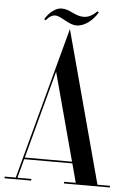

<svg xmlns="http://www.w3.org/2000/svg" viewBox="-82 -875 619 917"><g transform="rotate(5 227.5 -416.5)"><path d="M149 -795.5C178 -795.5 213.5 -757 254 -757C289 -757 329.5 -785.5 354.5 -828L347.5 -833C325.5 -810.5 305 -801 283 -801C241.5 -801 217.5 -831.5 176.5 -831.5C149.5 -831.5 118 -808.5 97.5 -773.5L104.5 -768.5C121 -788.5 135 -795.5 149 -795.5ZM224 -737 172 -544V-543.7L28.1 -8H-25.1V0H102.9V-8H36.1L60.5 -99H291.4L315.8 -8H259.9V0H479.9V-8H419.8ZM176 -528.8 289.2 -107H62.7Z"/></g></svg>

Font: Picaflor 48 pt
Style: Regular
Weight: 400
Designer: Ariel Martín Pérez
Foundry: Tunera Type Foundry
Version: Version 1.000;hotconv 1.0.109;makeotfexe 2.5.65596